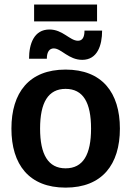

<svg xmlns="http://www.w3.org/2000/svg" viewBox="-20 -822 584 854"><path d="M411.7 -726.7V-801.7H131.7V-726.7ZM188.3 -560.8C188.3 -592.5 200.8 -606.7 219.2 -606.7C252.5 -606.7 285 -555.8 345.8 -555.8C412.5 -555.8 434.2 -619.2 434.2 -685.8H355.8C355.8 -655 345.8 -640.8 326.7 -640.8C290.8 -640.8 259.2 -690.8 200 -690.8C131.7 -690.8 109.2 -627.5 109.2 -560.8ZM271.7 12.5C434.2 12.5 513.3 -90 513.3 -250C513.3 -410 434.2 -512.5 271.7 -512.5C109.2 -512.5 30.8 -410 30.8 -250C30.8 -90 109.2 12.5 271.7 12.5ZM271.7 -73.3C194.2 -73.3 158.3 -135 158.3 -250C158.3 -365.8 194.2 -426.7 271.7 -426.7C350 -426.7 385 -365.8 385 -250C385 -135 350 -73.3 271.7 -73.3Z"/></svg>

Font: Familjen Grotesk SemiBold
Style: Regular
Weight: 600
Designer: Anders Wikstroem, Jonas Baeckman, Matilda Gysing, Kristian Moeller
Foundry: Familjen STHLM AB
Version: Version 2.000